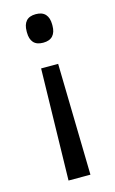

<svg xmlns="http://www.w3.org/2000/svg" viewBox="-105 -541 441 736"><g transform="rotate(-15 116.0 -173.5)"><path d="M149.6 -291.5 159.2 150.8H72.3L82 -291.5ZM115.7 -497.8Q141.3 -497.8 153.9 -483.7Q166.5 -469.7 166.5 -443.4V-438.4Q166.5 -412.6 153.9 -398.6Q141.3 -384.6 115.7 -384.6Q89.9 -384.6 77.5 -398.6Q65.2 -412.6 65.2 -438.4V-443.4Q65.2 -469.7 77.5 -483.7Q89.9 -497.8 115.7 -497.8Z"/></g></svg>

Font: Anek Bangla Medium
Style: Regular
Weight: 500
Designer: Sulekha Rajkumar (Bangla), Yesha Goshar (Latin)
Foundry: Ek Type
Version: Version 1.003